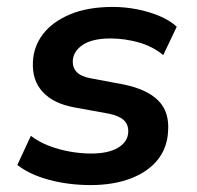

<svg xmlns="http://www.w3.org/2000/svg" viewBox="-20 -524 569 554"><path d="M242 10Q178 10 122 -5Q66 -20 30 -48L69 -132Q93 -114 122 -103Q151 -92 182 -86.5Q213 -81 243 -81Q293 -81 321 -98Q349 -115 350 -143Q351 -164 337.5 -177Q324 -190 294 -196L195 -214Q134 -225 103 -259Q72 -293 75 -346Q77 -390 104 -425.5Q131 -461 182 -482.5Q233 -504 306 -504Q340 -504 374 -497.5Q408 -491 438.5 -478.5Q469 -466 490 -447L451 -365Q421 -390 380.5 -401.5Q340 -413 299 -413Q247 -413 219.5 -395Q192 -377 190 -349Q189 -329 201.5 -316Q214 -303 242 -298L338 -280Q405 -266 437 -233.5Q469 -201 465 -146Q463 -98 435 -63Q407 -28 357 -9Q307 10 242 10Z"/></svg>

Font: Nunito Sans 10pt
Style: Bold Italic
Weight: 700
Italic angle: -9°
Designer: Vernon Adams
Foundry: Vernon Adams
Version: Version 3.101;gftools[0.9.27]